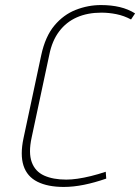

<svg xmlns="http://www.w3.org/2000/svg" viewBox="-20 -729 554 759"><path d="M498 -652 514 -676Q487 -693 453.5 -701Q420 -709 379 -709Q328 -709 279.5 -690Q231 -671 195 -628Q159 -585 143 -511L73 -183Q59 -117 73 -74Q87 -31 128 -10.5Q169 10 232 10Q270 10 312 1.5Q354 -7 400 -23L398 -50Q368 -40 339.5 -33Q311 -26 286.5 -22.5Q262 -19 242 -19Q190 -19 154.5 -35Q119 -51 105.5 -88Q92 -125 105 -185L175 -513Q186 -568 214 -605Q242 -642 284 -660.5Q326 -679 381 -679Q410 -679 440 -673Q470 -667 498 -652Z"/></svg>

Font: Advent Pro ExtraLight
Style: Italic
Weight: 250
Italic angle: -12°
Version: Version 3.000